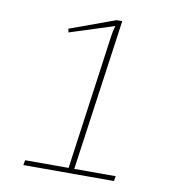

<svg xmlns="http://www.w3.org/2000/svg" viewBox="-78 -762 777 835"><g transform="rotate(10 310.0 -344.5)"><path d="M301 -21H484L480 1H80L84 -21H276L359 -618Q361 -635 369 -664L173 -601L170 -617L370 -690H395Z"/></g></svg>

Font: Ezarion Thin
Style: Italic
Weight: 250
Italic angle: -8°
Designer: Natanael Gama
Version: Version 1.001;PS 001.001;hotconv 1.0.70;makeotf.lib2.5.58329